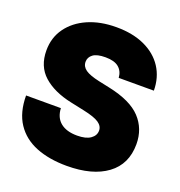

<svg xmlns="http://www.w3.org/2000/svg" viewBox="-134 -850 911 972"><g transform="rotate(20 321.5 -364.0)"><path d="M331.1 8.8Q236.3 8.8 165.8 -19.3Q95.2 -47.4 56.2 -106Q17.1 -164.6 16.6 -255.9H204.1Q206.5 -205.6 238.8 -179.4Q271 -153.3 328.1 -153.3Q375.5 -153.3 400.1 -170.7Q424.8 -188 424.8 -214.8Q424.8 -239.3 400.4 -255.9Q376 -272.5 315.4 -285.2L242.2 -300.8Q146 -321.3 90.6 -370.8Q35.2 -420.4 35.2 -505.9Q35.2 -575.2 72.8 -627.2Q110.4 -679.2 176.5 -708.3Q242.7 -737.3 329.1 -737.3Q417.5 -737.3 481.7 -707.8Q545.9 -678.2 580.8 -624.8Q615.7 -571.3 616.2 -500H426.8Q424.3 -535.6 400.6 -555.4Q377 -575.2 329.1 -575.2Q283.2 -575.2 262.2 -559.6Q241.2 -543.9 241.2 -519.5Q241.2 -493.7 264.2 -477.5Q287.1 -461.4 338.9 -450.2L398.4 -437.5Q519 -412.1 572.5 -355Q626 -297.9 626 -214.8Q626 -106.9 547.6 -49.1Q469.2 8.8 331.1 8.8Z"/></g></svg>

Font: Inter Tight Black
Style: Regular
Weight: 900
Designer: Rasmus Andersson
Foundry: rsms
Version: Version 3.004; ttfautohint (v1.8.4.7-5d5b)